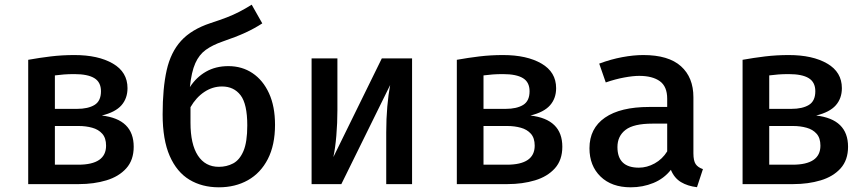

<svg xmlns="http://www.w3.org/2000/svg" viewBox="-20 -793 3732 827"><path d="M300.5 -555.9Q403.1 -555.9 466.2 -519.2Q529.2 -482.6 529.2 -413.3Q529.2 -369.2 503.1 -339.5Q476.9 -309.7 418.5 -295.4Q555.9 -279.5 555.9 -161Q555.9 -103.6 523.8 -67.9Q491.8 -32.3 438.2 -16.2Q384.6 0 320 0H101.5V-535.4Q149.7 -544.1 198.7 -550Q247.7 -555.9 300.5 -555.9ZM300.5 -473.8Q274.9 -473.8 255.6 -472.3Q236.4 -470.8 216.4 -468.2V-324.1H311.8Q359.5 -324.1 387.2 -341Q414.9 -357.9 414.9 -400Q414.9 -439 386.4 -456.4Q357.9 -473.8 300.5 -473.8ZM216.4 -83.6H316.9Q436.9 -83.6 436.9 -165.6Q436.9 -198.5 420.5 -216.9Q404.1 -235.4 377.2 -242.8Q350.3 -250.3 319 -250.3H216.4Z M1064.1 -772.8 1109.7 -692.3Q1075.9 -670.3 1036.9 -652.3Q997.9 -634.4 937.9 -613.8Q895.4 -599 866.7 -578.5Q837.9 -557.9 821.3 -520.8Q804.6 -483.6 797.9 -417.9Q825.6 -460.5 867.4 -484.4Q909.2 -508.2 963.6 -508.2Q1022.6 -508.2 1067.7 -477.9Q1112.8 -447.7 1138.7 -391.3Q1164.6 -334.9 1164.6 -255.4Q1164.6 -168.2 1133.6 -107.9Q1102.6 -47.7 1047.9 -16.9Q993.3 13.8 922.6 13.8Q850.3 13.8 795.9 -19Q741.5 -51.8 711 -121.3Q680.5 -190.8 680.5 -300.5Q680.5 -412.8 697.9 -490.5Q715.4 -568.2 760 -617.2Q804.6 -666.2 886.2 -693.3Q927.2 -706.7 956.4 -717.9Q985.6 -729.2 1010.5 -742.1Q1035.4 -754.9 1064.1 -772.8ZM800.5 -264.6Q800.5 -171.8 832.3 -123.1Q864.1 -74.4 922.6 -74.4Q956.4 -74.4 984.4 -89.2Q1012.3 -104.1 1028.7 -142.6Q1045.1 -181 1045.1 -252.8Q1045.1 -345.1 1016.2 -382.8Q987.2 -420.5 936.4 -420.5Q895.4 -420.5 860 -396.9Q824.6 -373.3 800.5 -331.3Z M1754.9 -541.5V0H1643.6V-222.6Q1643.6 -281.5 1648.2 -334.1Q1652.8 -386.7 1660.5 -426.7L1450.3 0H1322.1V-541.5H1433.3V-318.5Q1433.3 -262.6 1428.7 -208.5Q1424.1 -154.4 1415.9 -116.4L1624.6 -541.5Z M2146.7 -555.9Q2249.2 -555.9 2312.3 -519.2Q2375.4 -482.6 2375.4 -413.3Q2375.4 -369.2 2349.2 -339.5Q2323.1 -309.7 2264.6 -295.4Q2402.1 -279.5 2402.1 -161Q2402.1 -103.6 2370 -67.9Q2337.9 -32.3 2284.4 -16.2Q2230.8 0 2166.2 0H1947.7V-535.4Q1995.9 -544.1 2044.9 -550Q2093.8 -555.9 2146.7 -555.9ZM2146.7 -473.8Q2121 -473.8 2101.8 -472.3Q2082.6 -470.8 2062.6 -468.2V-324.1H2157.9Q2205.6 -324.1 2233.3 -341Q2261 -357.9 2261 -400Q2261 -439 2232.6 -456.4Q2204.1 -473.8 2146.7 -473.8ZM2062.6 -83.6H2163.1Q2283.1 -83.6 2283.1 -165.6Q2283.1 -198.5 2266.7 -216.9Q2250.3 -235.4 2223.3 -242.8Q2196.4 -250.3 2165.1 -250.3H2062.6Z M2966.7 -132.8Q2966.7 -100.5 2976.4 -86.2Q2986.2 -71.8 3007.7 -64.6L2982.1 13.3Q2942.1 8.7 2913.1 -8.7Q2884.1 -26.2 2869.7 -61.5Q2840 -23.6 2794.4 -4.9Q2748.7 13.8 2696.9 13.8Q2614.4 13.8 2566.7 -32.6Q2519 -79 2519 -154.4Q2519 -240 2585.6 -286.2Q2652.3 -332.3 2776.4 -332.3H2853.8V-367.7Q2853.8 -420.5 2822.1 -443.3Q2790.3 -466.2 2733.3 -466.2Q2706.7 -466.2 2668.7 -459.2Q2630.8 -452.3 2589.2 -437.9L2561 -519Q2611.8 -537.9 2660.5 -546.9Q2709.2 -555.9 2750.8 -555.9Q2859.5 -555.9 2913.1 -507.7Q2966.7 -459.5 2966.7 -374.4ZM2731.8 -70.8Q2766.7 -70.8 2800 -89.2Q2833.3 -107.7 2853.8 -141V-260.5H2790.3Q2709.2 -260.5 2674.4 -233.6Q2639.5 -206.7 2639.5 -159.5Q2639.5 -70.8 2731.8 -70.8Z M3377.4 -555.9Q3480 -555.9 3543.1 -519.2Q3606.2 -482.6 3606.2 -413.3Q3606.2 -369.2 3580 -339.5Q3553.8 -309.7 3495.4 -295.4Q3632.8 -279.5 3632.8 -161Q3632.8 -103.6 3600.8 -67.9Q3568.7 -32.3 3515.1 -16.2Q3461.5 0 3396.9 0H3178.5V-535.4Q3226.7 -544.1 3275.6 -550Q3324.6 -555.9 3377.4 -555.9ZM3377.4 -473.8Q3351.8 -473.8 3332.6 -472.3Q3313.3 -470.8 3293.3 -468.2V-324.1H3388.7Q3436.4 -324.1 3464.1 -341Q3491.8 -357.9 3491.8 -400Q3491.8 -439 3463.3 -456.4Q3434.9 -473.8 3377.4 -473.8ZM3293.3 -83.6H3393.8Q3513.8 -83.6 3513.8 -165.6Q3513.8 -198.5 3497.4 -216.9Q3481 -235.4 3454.1 -242.8Q3427.2 -250.3 3395.9 -250.3H3293.3Z"/></svg>

Font: Fira Code Medium
Style: Regular
Weight: 500
Designer: Carrois Corporate, Edenspiekermann AG, Nikita Prokopov
Foundry: Carrois Corporate, Edenspiekermann AG, Nikita Prokopov
Version: Version 6.002